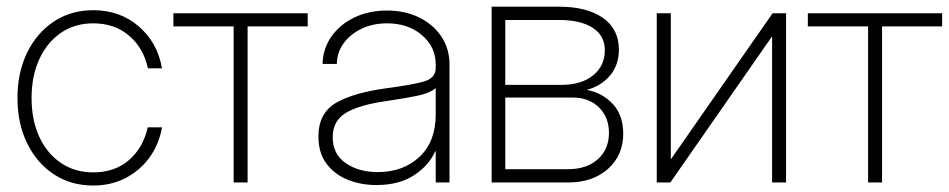

<svg xmlns="http://www.w3.org/2000/svg" viewBox="-20 -556 2893 585"><path d="M264.2 9.3Q195.8 9.3 143.8 -25.1Q91.8 -59.6 62.5 -119.9Q33.2 -180.2 33.2 -257.3Q33.2 -335 62.5 -395.3Q91.8 -455.6 143.8 -490.2Q195.8 -524.9 264.2 -524.9Q345.7 -524.9 402.8 -475.6Q460 -426.3 473.6 -347.7H430.7Q417.5 -409.7 373.3 -447.3Q329.1 -484.9 264.2 -484.9Q208 -484.9 165.8 -456.1Q123.5 -427.2 99.9 -376Q76.2 -324.7 76.2 -257.3Q76.2 -190.4 99.6 -139.4Q123 -88.4 165.5 -59.6Q208 -30.8 264.2 -30.8Q329.6 -30.8 372.8 -68.1Q416 -105.5 430.2 -168H473.6Q464.4 -115.7 435.3 -75.9Q406.2 -36.1 362.3 -13.4Q318.4 9.3 264.2 9.3Z M691.9 0V-475.6H508.3V-515.6H917.5V-475.6H734.4V0Z M1127 7.8Q1079.6 7.8 1039.6 -8.3Q999.5 -24.4 974.9 -57.1Q950.2 -89.8 950.2 -140.1Q950.2 -211.4 1003.9 -242.7Q1057.6 -273.9 1161.1 -287.6Q1231.9 -296.9 1269.8 -307.1Q1307.6 -317.4 1307.6 -348.6V-359.4Q1307.6 -413.1 1265.6 -449Q1223.6 -484.9 1159.2 -484.9Q1116.2 -484.9 1081.8 -468.5Q1047.4 -452.1 1027.1 -424.3Q1006.8 -396.5 1006.3 -361.3H962.9Q963.9 -407.7 989.7 -444.6Q1015.6 -481.4 1059.6 -502.7Q1103.5 -523.9 1159.2 -523.9Q1214.4 -523.9 1257.3 -502.7Q1300.3 -481.4 1325 -444.3Q1349.6 -407.2 1349.6 -359.4V0H1307.6V-95.2H1306.2Q1286.6 -51.3 1241 -21.7Q1195.3 7.8 1127 7.8ZM1130.9 -31.7Q1208.5 -31.7 1258.1 -78.1Q1307.6 -124.5 1307.6 -207.5V-287.6Q1290 -272.5 1253.4 -264.6Q1216.8 -256.8 1160.2 -248.5Q1075.2 -236.8 1034.4 -212.4Q993.7 -188 993.7 -138.2Q993.7 -86.4 1033.2 -59.1Q1072.8 -31.7 1130.9 -31.7Z M1478 0V-535.6H1682.6Q1768.6 -535.6 1817.1 -501.5Q1865.7 -467.3 1865.7 -404.8Q1865.7 -358.4 1839.1 -326.4Q1812.5 -294.4 1768.1 -282.2Q1816.9 -272.5 1847.9 -238.3Q1878.9 -204.1 1878.9 -148.9Q1878.9 -83 1832.5 -41.5Q1786.1 0 1710.9 0ZM1519.5 -40.5H1710.9Q1767.6 -40.5 1801.5 -70.8Q1835.4 -101.1 1835.4 -151.4Q1835.4 -198.7 1804.9 -228.8Q1774.4 -258.8 1725.1 -258.8H1519.5ZM1519.5 -297.4H1690.9Q1751 -297.4 1786.9 -326.2Q1822.8 -355 1822.8 -402.8Q1822.8 -447.3 1786.1 -471.2Q1749.5 -495.1 1682.6 -495.1H1519.5Z M2375 0H2332.5V-443.4H2331.1L2022.5 0H1981V-515.6H2023.9V-71.8H2024.9L2334 -515.6H2375Z M2625 0V-475.6H2441.4V-515.6H2850.6V-475.6H2667.5V0Z"/></svg>

Font: Inter Display ExtraLight
Style: Regular
Weight: 200
Designer: Rasmus Andersson
Foundry: rsms
Version: Version 4.000;git-a52131595